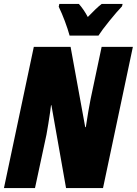

<svg xmlns="http://www.w3.org/2000/svg" viewBox="-25 -951 692 971"><path d="M146 -714H332L406 -308H409Q422 -394 433 -449L489 -714H647L496 0H309L235 -419H233Q229 -392 228 -381Q225 -362 219.5 -325.5Q214 -289 210 -270L152 0H-5ZM272 -917 275 -931H374Q399 -903 419 -865Q464 -912 489 -931H595L592 -919Q567 -893 528.5 -845.5Q490 -798 473 -771H327Q318 -804 303 -844Q288 -884 272 -917Z"/></svg>

Font: Noto Sans UI CondBlack
Style: Italic
Weight: 900
Width: 3
Italic angle: -12°
Designer: Monotype Design Team
Foundry: Monotype Imaging Inc.
Version: Version 1.001